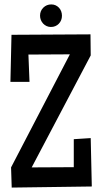

<svg xmlns="http://www.w3.org/2000/svg" viewBox="-20 -848 459 864"><path d="M393.1 -8.8 32.7 -3.9 29.8 -94.7 294.4 -603.5 107.9 -602.5 112.8 -479.5H26.9L31.7 -691.4L387.2 -693.4L388.2 -598.6L122.6 -94.7L312 -95.7V-221.7L388.2 -226.6ZM258.8 -777.3Q258.8 -755.9 244.6 -741.2Q230.5 -726.6 209 -726.6Q198.7 -726.6 189.7 -730.7Q180.7 -734.9 174.1 -741.9Q167.5 -749 163.8 -758.3Q160.2 -767.6 160.2 -777.3Q160.2 -798.8 174.8 -813.5Q189.5 -828.1 210.9 -828.1Q221.7 -828.1 230.5 -824Q239.3 -819.8 245.6 -813Q252 -806.2 255.4 -796.9Q258.8 -787.6 258.8 -777.3Z"/></svg>

Font: Maiden Orange
Style: Regular
Weight: 400
Designer: Astigmatic (AOETI)
Foundry: Astigmatic (AOETI)
Version: Version 1.000